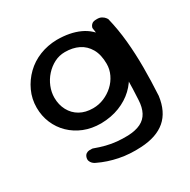

<svg xmlns="http://www.w3.org/2000/svg" viewBox="-160 -649 999 1011"><g transform="rotate(-30 339.5 -144.0)"><path d="M416 211Q346 215 284 202.5Q222 190 168 164Q168 164 162 161Q156 158 149.5 151.5Q143 145 139.5 135.5Q136 126 140 113Q144 101 152.5 95.5Q161 90 170 89.5Q179 89 185 89.5Q191 90 191 90Q226 103 257.5 111Q289 119 321 122Q353 125 387 124Q434 122 464.5 107Q495 92 510.5 62.5Q526 33 528 -10Q532 -78 532.5 -137.5Q533 -197 530 -251Q527 -305 521 -356.5Q515 -408 507 -460Q507 -460 509.5 -467.5Q512 -475 520.5 -482Q529 -489 548 -489Q567 -490 579.5 -482.5Q592 -475 597.5 -467Q603 -459 603 -459Q621 -385 628.5 -307Q636 -229 636 -146.5Q636 -64 631 24Q619 114 565.5 160Q512 206 416 211ZM297 -2Q240 -2 194 -20.5Q148 -39 114 -72Q80 -105 61.5 -149Q43 -193 43 -243Q43 -296 64.5 -342.5Q86 -389 122.5 -424.5Q159 -460 208 -479.5Q257 -499 313 -500Q393 -500 450.5 -473.5Q508 -447 540 -391.5Q572 -336 572 -250Q572 -200 552 -155.5Q532 -111 496 -77Q460 -43 409.5 -23Q359 -3 297 -2ZM300 -92Q335 -92 367 -105.5Q399 -119 424 -142Q449 -165 463.5 -195.5Q478 -226 478 -259Q478 -315 457 -351.5Q436 -388 400.5 -405.5Q365 -423 318 -423Q283 -423 253 -407.5Q223 -392 199.5 -366Q176 -340 163 -307.5Q150 -275 150 -242Q150 -199 168.5 -164.5Q187 -130 220.5 -111Q254 -92 300 -92Z"/></g></svg>

Font: Sour Gummy
Style: Regular
Weight: 400
Designer: Stefie Justprince
Foundry: Eifetstype
Version: Version 1.000